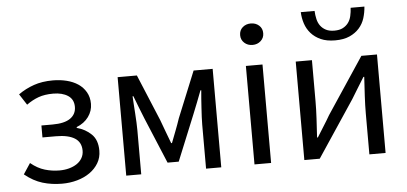

<svg xmlns="http://www.w3.org/2000/svg" viewBox="-50 -829 2000 944"><g transform="rotate(-5 950.0 -357.0)"><path d="M221 12Q170 12 125 -1.5Q80 -15 37 -50L72 -103Q106 -75 141.5 -64.5Q177 -54 214 -54Q239 -54 261 -60Q283 -66 299.5 -77Q316 -88 325.5 -104.5Q335 -121 335 -141Q335 -183 303 -203Q271 -223 211 -223H144V-282H199Q258 -282 287 -302.5Q316 -323 316 -359Q316 -396 288 -414.5Q260 -433 215 -433Q173 -433 142.5 -422Q112 -411 83 -390L48 -444Q83 -469 124.5 -483.5Q166 -498 219 -498Q255 -498 287 -490Q319 -482 343 -466Q367 -450 381.5 -425Q396 -400 396 -367Q396 -332 375 -303Q354 -274 316 -259V-255Q358 -244 387.5 -215.5Q417 -187 417 -134Q417 -100 401 -73Q385 -46 358 -27Q331 -8 295.5 2Q260 12 221 12Z M538 0V-486H633L728 -258Q739 -228 750 -198.5Q761 -169 772 -140H776Q787 -169 798.5 -198.5Q810 -228 820 -258L913 -486H1007V0H932V-218Q932 -234 933 -255.5Q934 -277 935.5 -299.5Q937 -322 938.5 -344.5Q940 -367 942 -386H938Q927 -357 915.5 -327.5Q904 -298 893 -271L801 -46H746L652 -271Q641 -298 629.5 -327.5Q618 -357 607 -386H603Q604 -367 605.5 -344.5Q607 -322 608.5 -299.5Q610 -277 611 -255.5Q612 -234 612 -218V0Z M1171 0V-486H1253V0ZM1213 -586Q1189 -586 1172.5 -601Q1156 -616 1156 -639Q1156 -663 1172.5 -677.5Q1189 -692 1213 -692Q1237 -692 1253.5 -677.5Q1270 -663 1270 -639Q1270 -616 1253.5 -601Q1237 -586 1213 -586Z M1417 0V-486H1497V-284Q1497 -245 1494.5 -198.5Q1492 -152 1489 -105H1493Q1507 -128 1525.5 -157Q1544 -186 1557 -209L1741 -486H1818V0H1738V-202Q1738 -241 1740.5 -287.5Q1743 -334 1746 -382H1742Q1728 -359 1709.5 -329.5Q1691 -300 1678 -278L1493 0ZM1620 -573Q1578 -573 1549 -586Q1520 -599 1501 -620.5Q1482 -642 1473 -669.5Q1464 -697 1463 -726H1531Q1532 -705 1536.5 -685.5Q1541 -666 1551.5 -652Q1562 -638 1578.5 -629.5Q1595 -621 1620 -621Q1645 -621 1661.5 -629.5Q1678 -638 1688.5 -652Q1699 -666 1703.5 -685.5Q1708 -705 1709 -726H1777Q1775 -697 1766.5 -669.5Q1758 -642 1739 -620.5Q1720 -599 1691 -586Q1662 -573 1620 -573Z"/></g></svg>

Font: Source Sans Pro
Style: Regular
Weight: 400
Designer: Paul D. Hunt
Foundry: Adobe Systems Incorporated
Version: Version 2.021;PS 2.000;hotconv 1.0.86;makeotf.lib2.5.63406